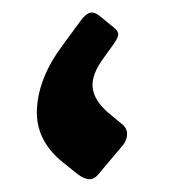

<svg xmlns="http://www.w3.org/2000/svg" viewBox="-20 -285 287 305"><path d="M135.7 -7.5Q128.8 0.6 120.7 -0.4Q112.5 -1.4 103.4 -8.3L79.5 -27.4Q35.9 -62.7 38.7 -112.4Q41.4 -162.1 79.2 -212.7L109.1 -253.4Q117.4 -264.1 124.2 -265Q131 -265.9 139.5 -258.7L158.7 -243Q168.8 -235.5 167.7 -229.2Q166.6 -223 159.2 -213.2L145.1 -193.6Q125 -166.5 127.2 -146Q129.3 -125.5 152.2 -105.7L173.4 -88.2Q182 -81.4 181.9 -72Q181.7 -62.6 175.6 -54.8Z"/></svg>

Font: Rubik Light
Style: Regular
Weight: 300
Designer: Hubert and Fischer
Foundry: Hubert and Fischer
Version: Version 2.300;gftools[0.9.30]